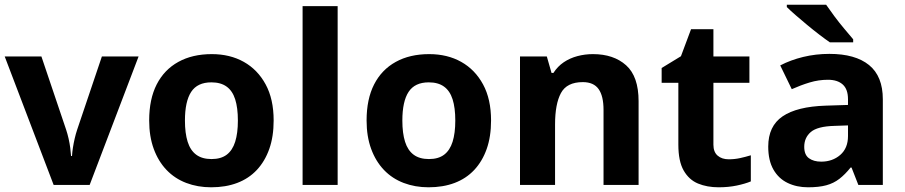

<svg xmlns="http://www.w3.org/2000/svg" viewBox="-20 -786 3847 816"><path d="M208 0 0 -546H156L261 -235Q267 -217 271.5 -197Q276 -177 278.5 -158Q281 -139 282 -123H286Q287 -140 290 -159Q293 -178 297.5 -197.5Q302 -217 308 -235L413 -546H569L361 0Z M1143 -274Q1143 -205.6 1124.5 -153.1Q1105.9 -100.5 1071.5 -63.7Q1037 -27 988 -8.5Q939 10 877.4 10Q820.2 10 771.6 -8.5Q723 -27 688 -63.5Q653 -100 633.5 -153Q614 -206 614 -274.2Q614 -364.7 646 -427.3Q678.1 -489.9 737.9 -522.9Q797.7 -556 880 -556Q957.4 -556 1016.2 -523Q1075 -490 1109 -427.3Q1143 -364.7 1143 -274ZM766 -273.8Q766 -220 777.5 -183.5Q789 -147 814 -128.5Q839 -110 879 -110Q919 -110 943.5 -128.5Q968 -147 979.5 -183.5Q991 -220 991 -273.6Q991 -328 979.5 -364Q968 -400 943 -418Q918.1 -436 878.3 -436Q819 -436 792.5 -395.5Q766 -355 766 -273.8Z M1415 0H1266V-760H1415Z M2067 -274Q2067 -205.6 2048.5 -153.1Q2029.9 -100.5 1995.5 -63.7Q1961 -27 1912 -8.5Q1863 10 1801.4 10Q1744.2 10 1695.6 -8.5Q1647 -27 1612 -63.5Q1577 -100 1557.5 -153Q1538 -206 1538 -274.2Q1538 -364.7 1570 -427.3Q1602.1 -489.9 1661.9 -522.9Q1721.7 -556 1804 -556Q1881.4 -556 1940.2 -523Q1999 -490 2033 -427.3Q2067 -364.7 2067 -274ZM1690 -273.8Q1690 -220 1701.5 -183.5Q1713 -147 1738 -128.5Q1763 -110 1803 -110Q1843 -110 1867.5 -128.5Q1892 -147 1903.5 -183.5Q1915 -220 1915 -273.6Q1915 -328 1903.5 -364Q1892 -400 1867 -418Q1842.1 -436 1802.3 -436Q1743 -436 1716.5 -395.5Q1690 -355 1690 -273.8Z M2500 -556Q2588 -556 2641 -508.5Q2694 -461 2694 -356V0H2545V-319Q2545 -378 2524 -407.5Q2503 -437 2457 -437Q2389 -437 2364 -390.5Q2339 -344 2339 -257V0H2190V-546H2304L2324 -476H2332Q2350 -504 2376 -521.5Q2402 -539 2434 -547.5Q2466 -556 2500 -556Z M3077 -109Q3102 -109 3125 -114Q3148 -119 3171 -126V-15Q3147 -5 3111.5 2.5Q3076 10 3034 10Q2985 10 2946.5 -6Q2908 -22 2885.5 -61.5Q2863 -101 2863 -171V-434H2792V-497L2874 -547L2917 -662H3012V-546H3165V-434H3012V-171Q3012 -140 3030 -124.5Q3048 -109 3077 -109Z M3505 -557Q3615 -557 3673.5 -509.5Q3732 -462 3732 -364V0H3628L3599 -74H3595Q3572 -45 3547.5 -26Q3523 -7 3491.5 1.5Q3460 10 3414 10Q3366 10 3327.5 -8.5Q3289 -27 3267 -65.5Q3245 -104 3245 -163Q3245 -250 3306 -291.5Q3367 -333 3489 -337L3584 -340V-364Q3584 -407 3561.5 -427Q3539 -447 3499 -447Q3459 -447 3421 -435.5Q3383 -424 3345 -407L3296 -508Q3340 -531 3393.5 -544Q3447 -557 3505 -557ZM3526 -251Q3454 -249 3426 -225Q3398 -201 3398 -162Q3398 -128 3418 -113.5Q3438 -99 3470 -99Q3518 -99 3551 -127.5Q3584 -156 3584 -208V-253ZM3491 -766Q3506 -744 3526.5 -716.5Q3547 -689 3568.5 -663.5Q3590 -638 3606 -619V-606H3507Q3488 -619 3462.5 -638.5Q3437 -658 3410.5 -680Q3384 -702 3361 -722Q3338 -742 3324 -756V-766Z"/></svg>

Font: Noto Sans Myanmar
Style: Regular
Weight: 400
Designer: Monotype Design Team
Foundry: Monotype Imaging Inc.
Version: Version 2.107